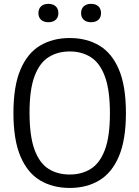

<svg xmlns="http://www.w3.org/2000/svg" viewBox="-20 -942 706 972"><path d="M333 9.5Q247 9.5 183 -28.8Q119 -67 83.5 -150.5Q48 -234 48 -370Q48 -506 83.5 -589.5Q119 -673 183 -711.2Q247 -749.5 333 -749.5Q419 -749.5 483 -711.2Q547 -673 582.2 -589.5Q617.5 -506 617.5 -370Q617.5 -234.5 582 -150.8Q546.5 -67 482.5 -28.8Q418.5 9.5 333 9.5ZM333 -58.5Q394.5 -58.5 440.2 -87.5Q486 -116.5 511.2 -184Q536.5 -251.5 536.5 -367.5Q536.5 -486 511.2 -554.5Q486 -623 440.2 -652.2Q394.5 -681.5 333 -681.5Q271.5 -681.5 225.8 -652.5Q180 -623.5 154.8 -556Q129.5 -488.5 129.5 -372.5Q129.5 -254 154.5 -185.2Q179.5 -116.5 225.2 -87.5Q271 -58.5 333 -58.5ZM441 -829.5Q417.5 -829.5 404 -841.8Q390.5 -854 390.5 -875.5Q390.5 -897.5 404 -910Q417.5 -922.5 441 -922.5Q464.5 -922.5 478 -910Q491.5 -897.5 491.5 -875.5Q491.5 -854 478 -841.8Q464.5 -829.5 441 -829.5ZM225 -829.5Q201.5 -829.5 188 -841.8Q174.5 -854 174.5 -875.5Q174.5 -897.5 188 -910Q201.5 -922.5 225 -922.5Q248.5 -922.5 262 -910Q275.5 -897.5 275.5 -875.5Q275.5 -854 262 -841.8Q248.5 -829.5 225 -829.5Z"/></svg>

Font: Encode Sans SmCnd
Style: Regular
Weight: 400
Width: 4
Designer: Multiple Designers
Foundry: Impallari Type
Version: Version 3.002; ttfautohint (v1.8.3) -l 8 -r 50 -G 200 -x 14 